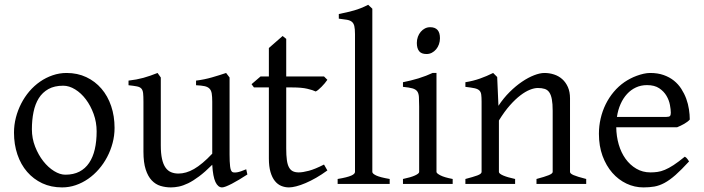

<svg xmlns="http://www.w3.org/2000/svg" viewBox="-20 -777 2973 811"><path d="M388.2 -222.2Q388.2 -260.7 375.5 -295.7Q362.8 -330.6 342.8 -357.2Q322.8 -383.8 297.4 -399.4Q272 -415 247.1 -415Q210 -415 184.6 -400.9Q159.2 -386.7 143.8 -362.1Q128.4 -337.4 121.6 -303.7Q114.7 -270 114.7 -231Q114.7 -192.4 128.4 -157.5Q142.1 -122.6 162.8 -96.2Q183.6 -69.8 208.5 -54.4Q233.4 -39.1 255.9 -39.1Q290.5 -39.1 315.4 -52Q340.3 -64.9 356.4 -88.9Q372.6 -112.8 380.4 -146.5Q388.2 -180.2 388.2 -222.2ZM463.9 -236.8Q463.9 -204.1 455.6 -172.9Q447.3 -141.6 432.6 -113.8Q418 -85.9 397.5 -62.3Q377 -38.6 352.3 -21.5Q327.6 -4.4 299.8 5.1Q272 14.6 242.2 14.6Q195.8 14.6 158.4 -2.9Q121.1 -20.5 94.5 -51.3Q67.9 -82 53.5 -124.5Q39.1 -167 39.1 -216.8Q39.1 -249 47.1 -280.3Q55.2 -311.5 69.6 -339.6Q84 -367.7 104.2 -391.4Q124.5 -415 149.2 -432.1Q173.8 -449.2 202.4 -459Q231 -468.8 261.2 -468.8Q307.1 -468.8 344.5 -451.2Q381.8 -433.6 408.4 -402.6Q435.1 -371.6 449.5 -329.1Q463.9 -286.6 463.9 -236.8Z M1024.9 -40Q1006.8 -28.3 990.2 -18.3Q973.6 -8.3 959.5 -1Q945.3 6.3 934.6 10.5Q923.8 14.6 918 14.6Q900.9 14.6 890.1 -8.1Q879.4 -30.8 876.5 -81.1Q846.2 -50.8 821 -32Q795.9 -13.2 774.7 -2.9Q753.4 7.3 735.6 11Q717.8 14.6 702.1 14.6Q679.2 14.6 658.2 8.3Q637.2 2 621.1 -14.9Q605 -31.7 595.5 -61Q585.9 -90.3 585.9 -136.2V-347.2Q585.9 -370.6 584.5 -383.5Q583 -396.5 576.9 -403.1Q570.8 -409.7 558.1 -412.1Q545.4 -414.6 522.9 -417V-436.5Q540.5 -438.5 555.9 -441.4Q571.3 -444.3 585.7 -448.2Q600.1 -452.1 614.7 -457.3Q629.4 -462.4 645.5 -468.8L659.2 -449.7V-163.1Q659.2 -128.9 664.3 -106Q669.4 -83 679 -69.3Q688.5 -55.7 702.4 -49.8Q716.3 -43.9 733.9 -43.9Q749.5 -43.9 765.9 -48.6Q782.2 -53.2 799.6 -63.2Q816.9 -73.2 835.9 -89.1Q855 -105 876.5 -127.9V-347.2Q876.5 -369.1 874.3 -382.3Q872.1 -395.5 864.7 -402.8Q857.4 -410.2 844 -413.1Q830.6 -416 808.1 -417V-436.5Q843.3 -440.9 875.5 -450.2Q907.7 -459.5 935.1 -468.8L949.7 -449.7V-124Q949.7 -93.8 951.9 -74.7Q954.1 -55.7 960.9 -50.8Q966.8 -46.9 981 -49.1Q995.1 -51.3 1020 -62Z M1362.8 -57.1Q1338.9 -39.6 1315.4 -26.1Q1292 -12.7 1270.8 -3.7Q1249.5 5.4 1231.4 10Q1213.4 14.6 1200.7 14.6Q1183.6 14.6 1168.2 8.3Q1152.8 2 1141.1 -12.5Q1129.4 -26.9 1122.6 -50.3Q1115.7 -73.7 1115.7 -107.9V-407.7H1052.7L1042.5 -421.4L1080.6 -454.1H1115.7V-574.2L1173.8 -625L1189 -612.8V-454.1H1348.6L1362.8 -439.9Q1358.4 -433.1 1351.8 -425.3Q1345.2 -417.5 1338.4 -410.6Q1331.5 -403.8 1325 -398.2Q1318.4 -392.6 1313.5 -390.6Q1301.8 -396.5 1277.8 -402.1Q1253.9 -407.7 1214.4 -407.7H1189V-149.9Q1189 -120.6 1191.7 -101.1Q1194.3 -81.5 1200.7 -70.1Q1207 -58.6 1217 -53.7Q1227.1 -48.8 1241.7 -48.8Q1258.8 -48.8 1284.7 -55.7Q1310.5 -62.5 1348.6 -82Z M1406.2 0V-21Q1427.2 -24.4 1441.4 -28.1Q1455.6 -31.7 1463.9 -35.4Q1472.2 -39.1 1475.8 -43Q1479.5 -46.9 1479.5 -50.8V-632.8Q1479.5 -654.8 1476.6 -667Q1473.6 -679.2 1465.8 -685.3Q1458 -691.4 1444.8 -693.6Q1431.6 -695.8 1411.1 -698.2V-717.8Q1446.3 -724.6 1475.6 -732.9Q1504.9 -741.2 1535.2 -756.8L1552.7 -740.2V-50.8Q1552.7 -43.5 1569.3 -35.6Q1585.9 -27.8 1626 -21V0Z M1682.1 0V-21Q1715.3 -27.8 1732.9 -35.9Q1750.5 -43.9 1750.5 -50.8V-327.1Q1750.5 -352.1 1749.5 -367.4Q1748.5 -382.8 1742.2 -391.4Q1735.8 -399.9 1721.9 -403.8Q1708 -407.7 1682.1 -410.2V-429.7Q1697.3 -432.6 1714.1 -436.8Q1731 -440.9 1747.6 -446Q1764.2 -451.2 1779.3 -457Q1794.4 -462.9 1807.1 -468.8H1823.7V-50.8Q1823.7 -44.9 1840.1 -36.4Q1856.4 -27.8 1892.1 -21V0ZM1838.4 -615.7Q1838.4 -602.1 1834 -589.8Q1829.6 -577.6 1822 -568.6Q1814.5 -559.6 1804.2 -554.2Q1793.9 -548.8 1781.7 -548.8Q1759.8 -548.8 1750.2 -561Q1740.7 -573.2 1740.7 -595.7Q1740.7 -609.4 1745.1 -621.6Q1749.5 -633.8 1757.3 -642.8Q1765.1 -651.9 1775.1 -657Q1785.2 -662.1 1796.9 -662.1Q1838.4 -662.1 1838.4 -615.7Z M2246.1 0V-21Q2281.2 -30.3 2297.9 -37.1Q2314.5 -43.9 2314.5 -50.8V-309.1Q2314.5 -338.9 2311 -357.4Q2307.6 -376 2300.3 -386.7Q2293 -397.5 2281 -401.4Q2269 -405.3 2252 -405.3Q2236.8 -405.3 2218.3 -397.9Q2199.7 -390.6 2178.5 -374.5Q2157.2 -358.4 2134 -332.3Q2110.8 -306.2 2087.4 -268.1V-50.8Q2087.4 -43.5 2105.7 -35.6Q2124 -27.8 2155.8 -21V0H1945.8V-21Q1978 -29.3 1996.1 -35.9Q2014.2 -42.5 2014.2 -50.8V-347.2Q2014.2 -366.2 2012.7 -377.4Q2011.2 -388.7 2004.6 -395Q1998 -401.4 1984.4 -404.3Q1970.7 -407.2 1945.8 -410.2V-429.7Q1979 -435.1 2007.3 -445.1Q2035.6 -455.1 2063 -468.8L2080.1 -451.7L2085.4 -330.1Q2106.9 -362.8 2132.8 -388.4Q2158.7 -414.1 2185.1 -431.9Q2211.4 -449.7 2236.1 -459.2Q2260.7 -468.8 2279.8 -468.8Q2300.8 -468.8 2320.3 -462.4Q2339.8 -456.1 2354.7 -442.9Q2369.6 -429.7 2378.7 -409.4Q2387.7 -389.2 2387.7 -361.8V-50.8Q2387.7 -43.9 2402.6 -37.4Q2417.5 -30.8 2456.1 -21V0Z M2712.9 -417.5Q2687.5 -417.5 2666.3 -407.7Q2645 -397.9 2628.7 -380.1Q2612.3 -362.3 2601.3 -337.6Q2590.3 -313 2585.9 -283.2H2794.9Q2806.2 -283.2 2809.8 -286.9Q2813.5 -290.5 2813.5 -300.8Q2813.5 -314 2809.8 -333.7Q2806.2 -353.5 2795.2 -372.3Q2784.2 -391.1 2764.4 -404.3Q2744.6 -417.5 2712.9 -417.5ZM2893.6 -272Q2884.8 -262.2 2870.1 -253.9Q2855.5 -245.6 2839.8 -239.3H2583Q2583.5 -201.2 2593.5 -166.7Q2603.5 -132.3 2622.3 -106.2Q2641.1 -80.1 2667.7 -64.5Q2694.3 -48.8 2727.5 -48.8Q2742.7 -48.8 2757.1 -50.8Q2771.5 -52.7 2788.1 -59.6Q2804.7 -66.4 2825 -79.6Q2845.2 -92.8 2872.6 -115.2Q2878.9 -111.8 2883.5 -105.5Q2888.2 -99.1 2890.6 -95.2Q2857.9 -59.6 2833.3 -37.8Q2808.6 -16.1 2786.9 -4.4Q2765.1 7.3 2743.9 11Q2722.7 14.6 2697.8 14.6Q2660.2 14.6 2626.2 -1.5Q2592.3 -17.6 2566.4 -47.1Q2540.5 -76.7 2525.1 -118.4Q2509.8 -160.2 2509.8 -211.9Q2509.8 -244.6 2517.1 -276.4Q2524.4 -308.1 2538.3 -336.4Q2552.2 -364.7 2572.3 -388.7Q2592.3 -412.6 2617.7 -430.2Q2628.4 -437.5 2641.8 -444.6Q2655.3 -451.7 2669.9 -457Q2684.6 -462.4 2699 -465.6Q2713.4 -468.8 2726.6 -468.8Q2758.3 -468.8 2783.2 -460Q2808.1 -451.2 2826.7 -436.3Q2845.2 -421.4 2857.9 -401.6Q2870.6 -381.8 2878.7 -359.9Q2886.7 -337.9 2890.1 -315.2Q2893.6 -292.5 2893.6 -272Z"/></svg>

Font: Gentium Plus CyrE
Style: Regular
Weight: 400
Designer: J. Victor Gaultney, Annie Olsen, Iska Routamaa, Becca Hirsbrunner
Foundry: SIL International
Version: Version 5.000